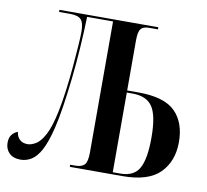

<svg xmlns="http://www.w3.org/2000/svg" viewBox="-80 -802 969 897"><g transform="rotate(10 405.0 -353.5)"><path d="M73 7Q38 7 19 -12Q0 -31 0 -61Q0 -85 11 -99Q22 -113 39 -119Q41 -97 55 -83.5Q69 -70 93 -70Q110 -70 131.5 -82.5Q153 -95 173.5 -133Q194 -171 210 -249Q219 -292 226.5 -349Q234 -406 239 -462.5Q244 -519 247 -564Q250 -609 250 -629Q250 -673 235.5 -688.5Q221 -704 184 -704H131V-714H600V-704H558Q530 -704 519 -690Q508 -676 508 -636V-398H561Q684 -398 736 -346.5Q788 -295 788 -202Q788 -111 733 -55.5Q678 0 555 0H306V-10H330Q360 -10 373.5 -24Q387 -38 387 -82V-704H264Q262 -632 257 -556Q252 -480 244 -408Q236 -336 226.5 -274Q217 -212 206 -167Q189 -98 169 -60.5Q149 -23 124.5 -8Q100 7 73 7ZM544 -10Q608 -10 633 -54.5Q658 -99 658 -200Q658 -305 630 -346.5Q602 -388 536 -388H508V-10Z"/></g></svg>

Font: Noto Serif Display Condensed SemiBold
Style: Regular
Weight: 600
Width: 3
Designer: Monotype Design Team
Foundry: Monotype Imaging Inc.
Version: Version 2.009